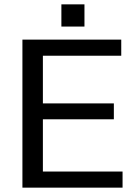

<svg xmlns="http://www.w3.org/2000/svg" viewBox="-20 -862 618 882"><path d="M83 0H543V-74H177V-314H503V-387H177V-606H537V-680H83ZM262 -740H368V-842H262Z"/></svg>

Font: Ronzino
Style: Regular
Weight: 400
Designer: Nunzio Mazzaferro
Foundry: Collletttivo
Version: Version 1.000;Glyphs 3.3 (3337)